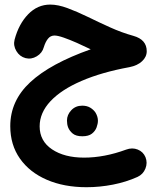

<svg xmlns="http://www.w3.org/2000/svg" viewBox="-20 -469 680 830"><path d="M197.3 -449.2Q231 -449.2 272.2 -433.8Q313.5 -418.5 360.1 -395.8Q406.7 -373 456.3 -350.6Q505.9 -328.1 556.6 -314Q614.3 -297.9 614.3 -247.6Q614.3 -223.1 594.2 -204.3Q574.2 -185.5 539.6 -178.7Q419.4 -156.7 332.3 -119.1Q245.1 -81.5 198.2 -31.5Q151.4 18.6 151.4 77.1Q151.4 140.6 204.8 176.5Q258.3 212.4 343.3 212.4Q431.2 212.4 525.4 177.7Q551.8 168 575.4 177.5Q599.1 187 608.9 210.4Q618.7 234.9 608.6 259.8Q598.6 284.7 574.2 295.9Q525.4 317.9 468.3 329.1Q411.1 340.3 354 340.3Q256.8 340.3 182.4 308.1Q107.9 275.9 66.2 216.6Q24.4 157.2 24.4 76.2Q24.4 -33.7 111.1 -114Q197.8 -194.3 372.1 -255.9Q343.3 -270 312.3 -283.7Q281.2 -297.4 255.4 -306.4Q229.5 -315.4 215.8 -315.4Q198.2 -315.4 187.3 -301.5Q176.3 -287.6 169.4 -265.1Q162.6 -239.7 138.9 -225.6Q115.2 -211.4 90.3 -217.8Q64.9 -224.6 50.8 -248.3Q36.6 -272 43 -297.4Q61 -365.2 101.6 -407.2Q142.1 -449.2 197.3 -449.2ZM269.5 52.2Q269.5 27.3 288.1 7.6Q306.6 -12.2 335.4 -12.2Q356 -12.2 370.4 -3.4Q384.8 5.4 393.1 18.1Q403.3 35.6 403.3 52.7Q403.3 65.9 397.5 81.8Q391.6 97.7 377.2 108.9Q362.8 120.1 335.9 120.1Q308.6 120.1 294.4 108.4Q280.3 96.7 274.4 81.5Q269.5 68.4 269.5 52.2Z"/></svg>

Font: Mikhak-FD Bold
Style: Regular
Weight: 700
Designer: Amin Abedi
Version: Version 3.3